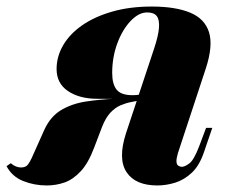

<svg xmlns="http://www.w3.org/2000/svg" viewBox="-106 -553 706 587"><path d="M365 -404Q378 -443 380 -467.5Q382 -492 373.5 -503.5Q365 -515 344 -515Q318 -515 293 -488.5Q268 -462 252.5 -420Q237 -378 237 -330Q237 -296 250.5 -279Q264 -262 299 -262Q312 -262 319.5 -263.5Q327 -265 337 -267L334 -248Q310 -250 271.5 -250.5Q233 -251 191 -251Q137 -251 102 -274.5Q67 -298 67 -342Q67 -380 87 -414.5Q107 -449 145 -475.5Q183 -502 237 -517.5Q291 -533 358 -533Q430 -533 475 -514.5Q520 -496 533 -454.5Q546 -413 523 -343L438 -85Q433 -68 433.5 -59Q434 -50 439 -46.5Q444 -43 450 -43Q459 -43 473 -53.5Q487 -64 503 -106L524 -162H543L518 -89Q504 -47 480.5 -25Q457 -3 429.5 5.5Q402 14 375 14Q308 14 281 -26.5Q254 -67 279 -145ZM-73 -54Q-65 -47 -57 -44Q-49 -41 -42 -41Q-27 -41 -20.5 -50Q-14 -59 -9 -70L29 -155Q48 -197 81 -216.5Q114 -236 156 -242.5Q198 -249 244 -251Q278 -253 293.5 -256.5Q309 -260 333 -261L326 -247Q311 -244 295 -241Q279 -238 262.5 -231Q246 -224 231.5 -208.5Q217 -193 206 -165L182 -102Q164 -54 140.5 -29Q117 -4 91 5Q65 14 37 14Q-1 14 -35 0.5Q-69 -13 -86 -45Z"/></svg>

Font: Playfair Display Black
Style: Italic
Weight: 900
Italic angle: -14°
Designer: Claus Eggers Sørensen
Foundry: Claus Eggers Sørensen
Version: Version 1.203